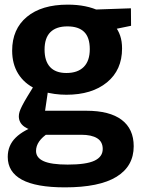

<svg xmlns="http://www.w3.org/2000/svg" viewBox="-20 -566 614 828"><path d="M260 242Q135.4 242 74.4 208.9Q13.4 175.8 13.4 110.6Q13.4 61.2 47.7 27.5Q82 -6.2 148.6 -28L147.4 0.4Q108.6 -2.8 84.9 -19.7Q61.2 -36.6 61.2 -64.6Q61.2 -73.8 64.3 -83.9Q67.4 -94 75.3 -109.6Q83.2 -125.2 97 -148.2Q110.8 -171.2 132.2 -205.6L133.8 -182.6Q84.4 -206 58.4 -248.1Q32.4 -290.2 32.4 -347.6Q32.4 -440.6 95.9 -493.3Q159.4 -546 272 -546Q353.2 -546 410 -518.2L377.8 -524.4L544.6 -530.2L545.2 -454.8L466.4 -438.6L475.4 -453.8Q490 -436 498.2 -412.1Q506.4 -388.2 506.4 -356.8Q506.4 -264 441.2 -210.7Q376 -157.4 266.2 -157.4Q214.4 -157.4 166.4 -171.2L188.6 -185L172.8 -77.6L152.2 -88.4H352.4Q452.8 -88.4 504.7 -49.2Q556.6 -10 556.6 64.6Q556.6 150.8 482.4 196.4Q408.2 242 260 242ZM271.8 143.8Q351.8 143.8 387.4 127Q423 110.2 423 76.6Q423 45.2 399 30.2Q375 15.2 330.4 15.2H156.4L188.8 7.6Q135.4 42.2 135.4 85Q135.4 114.2 168.1 129Q200.8 143.8 271.8 143.8ZM266.4 -251.2Q315 -251.2 341.1 -277.3Q367.2 -303.4 367.2 -354Q367.2 -404.6 342.9 -428.4Q318.6 -452.2 270.6 -452.2Q222.4 -452.2 197.3 -427.3Q172.2 -402.4 172.2 -352.2Q172.2 -302.6 196 -276.9Q219.8 -251.2 266.4 -251.2Z"/></svg>

Font: Bitter Thin
Style: Regular
Weight: 100
Designer: Sol Matas, and Bitter project Authors
Foundry: Sol Matas
Version: Version 2.002